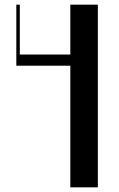

<svg xmlns="http://www.w3.org/2000/svg" viewBox="-20 -804 510 824"><path d="M281.8 -522H50V-784H65V-570H281.8V-784H400V0H281.8Z"/></svg>

Font: Facade Sud
Style: Regular
Weight: 100
Designer: Éléonore Fines
Foundry: Velvetyne Type Foundry
Version: Version 1.001;Glyphs 3.2 (3202)